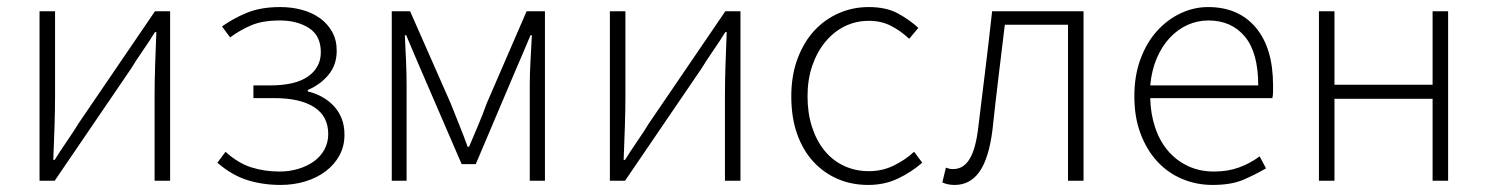

<svg xmlns="http://www.w3.org/2000/svg" viewBox="-20 -512 4215 544"><path d="M92 0V-480H136V-240Q136 -201 134.5 -154Q133 -107 131 -59H135Q149 -82 169 -111Q189 -140 203 -163L419 -480H462V0H418V-240Q418 -280 419.5 -326.5Q421 -373 423 -421H419Q405 -398 385 -369Q365 -340 351 -317L135 0Z M775 12Q724 12 680 -2Q636 -16 596 -51L619 -82Q654 -50 691.5 -38Q729 -26 772 -26Q800 -26 825 -33.5Q850 -41 869 -54.5Q888 -68 899 -88Q910 -108 910 -132Q910 -183 870 -208.5Q830 -234 758 -234H698V-270H745Q817 -270 853 -295.5Q889 -321 889 -364Q889 -411 855.5 -432.5Q822 -454 773 -454Q725 -454 693.5 -441Q662 -428 632 -406L609 -437Q641 -460 680 -476Q719 -492 774 -492Q807 -492 836 -484Q865 -476 886.5 -460.5Q908 -445 921 -422Q934 -399 934 -368Q934 -329 911.5 -301Q889 -273 852 -257V-253Q873 -248 891.5 -238Q910 -228 924.5 -213Q939 -198 947.5 -177.5Q956 -157 956 -130Q956 -98 942 -72Q928 -46 903 -27Q878 -8 845 2Q812 12 775 12Z M1090 0V-480H1142L1257 -219Q1269 -188 1281.5 -157.5Q1294 -127 1305 -96H1309Q1322 -127 1335 -157.5Q1348 -188 1359 -219L1472 -480H1524V0H1481V-272Q1481 -300 1483 -338.5Q1485 -377 1487 -412H1483Q1472 -386 1461.5 -361Q1451 -336 1440 -311L1328 -47H1288L1174 -311Q1163 -336 1152.5 -361Q1142 -386 1131 -412H1127Q1129 -377 1130.5 -338.5Q1132 -300 1132 -272V0Z M1708 0V-480H1752V-240Q1752 -201 1750.5 -154Q1749 -107 1747 -59H1751Q1765 -82 1785 -111Q1805 -140 1819 -163L2035 -480H2078V0H2034V-240Q2034 -280 2035.5 -326.5Q2037 -373 2039 -421H2035Q2021 -398 2001 -369Q1981 -340 1967 -317L1751 0Z M2440 12Q2393 12 2353.5 -5Q2314 -22 2284.5 -54Q2255 -86 2238.5 -132.5Q2222 -179 2222 -239Q2222 -299 2240 -346.5Q2258 -394 2288 -426Q2318 -458 2357.5 -475Q2397 -492 2441 -492Q2491 -492 2524 -474Q2557 -456 2582 -433L2556 -402Q2533 -424 2505 -438.5Q2477 -453 2442 -453Q2405 -453 2373.5 -437.5Q2342 -422 2318.5 -393.5Q2295 -365 2281.5 -326Q2268 -287 2268 -239Q2268 -192 2280.5 -153Q2293 -114 2315.5 -86Q2338 -58 2370.5 -42.5Q2403 -27 2442 -27Q2480 -27 2512.5 -43Q2545 -59 2570 -82L2593 -51Q2562 -24 2524 -6Q2486 12 2440 12Z M2685 12Q2665 12 2650 5L2660 -37Q2665 -35 2669.5 -34Q2674 -33 2681 -33Q2710 -33 2727.5 -62Q2745 -91 2752 -153Q2762 -235 2772 -316.5Q2782 -398 2791 -480H3050V0H3006V-442H2827Q2818 -367 2809 -293Q2800 -219 2792 -144Q2782 -64 2755.5 -26Q2729 12 2685 12Z M3416 12Q3370 12 3329.5 -5Q3289 -22 3259 -54.5Q3229 -87 3211.5 -133.5Q3194 -180 3194 -239Q3194 -298 3211.5 -345Q3229 -392 3258.5 -424.5Q3288 -457 3325.5 -474.5Q3363 -492 3403 -492Q3489 -492 3538 -434Q3587 -376 3587 -270Q3587 -261 3587 -252Q3587 -243 3585 -234H3239Q3240 -189 3253 -150.5Q3266 -112 3289.5 -84.5Q3313 -57 3346 -41.5Q3379 -26 3420 -26Q3459 -26 3490.5 -37.5Q3522 -49 3549 -69L3567 -35Q3538 -18 3503.5 -3Q3469 12 3416 12ZM3239 -270H3545Q3545 -363 3507 -408.5Q3469 -454 3404 -454Q3373 -454 3345 -441.5Q3317 -429 3294.5 -405Q3272 -381 3257.5 -347Q3243 -313 3239 -270Z M3717 0V-480H3761V-272H4039V-480H4083V0H4039V-232H3761V0Z"/></svg>

Font: Giro Light
Style: Regular
Weight: 300
Designer: Paul D. Hunt
Foundry: Adobe Systems Incorporated
Version: Version 1.000;PS 1.0;hotconv 1.0.88;makeotf.lib2.5.647800